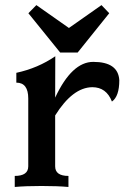

<svg xmlns="http://www.w3.org/2000/svg" viewBox="-20 -743 527 763"><path d="M252 0Q209 -3.9 145 -3.9Q81.1 -3.9 38.6 0V-43.9Q92.3 -43.9 92.3 -82V-351.6Q92.3 -414.6 44.9 -414.6V-453.6Q130.9 -472.2 199.7 -519.5L199.2 -355Q265.6 -497.1 350.6 -497.1Q449.7 -497.1 454.1 -424.3Q454.1 -359.9 424.8 -339.4Q402.8 -396.5 346.7 -396.5Q268.6 -395.5 199.2 -284.2V-82Q199.2 -43.9 252 -43.9ZM288.6 -534.2H219.2L92.8 -690.4L124.5 -722.7L253.9 -631.8L383.3 -722.7L414.1 -690.4Z"/></svg>

Font: Kelvinch
Style: Bold
Weight: 700
Designer: Paul James Miller
Foundry: High-Logic / Made with FontCreator
Version: Version 3.501;March 28, 2021;FontCreator 13.0.0.2683 64-bit